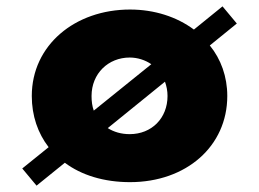

<svg xmlns="http://www.w3.org/2000/svg" viewBox="-20 -558 815 604"><path d="M388 -136C361 -136 338 -143 319 -155L499 -301C504 -287 507 -272 507 -256C507 -186 457 -136 388 -136ZM268 -256C268 -327 321 -377 388 -377C413 -377 437 -369 456 -356L275 -210C270 -224 268 -239 268 -256ZM725 -484 680 -538 590 -465C536 -505 466 -528 389 -528C216 -528 80 -416 80 -256C80 -194 99 -139 133 -95L50 -28L95 26L184 -46C236 -7 307 15 389 15C566 15 695 -98 695 -256C695 -317 675 -372 640 -415Z"/></svg>

Font: Sztylet
Style: Bd
Weight: 700
Foundry: Cannot Into Space Fonts, PlusOne Fonts
Version: Version 0.12